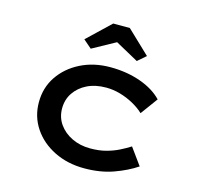

<svg xmlns="http://www.w3.org/2000/svg" viewBox="-111 -880 1037 1007"><g transform="rotate(15 408.0 -376.5)"><path d="M431 10Q340 10 267.5 -26Q195 -62 153.5 -124Q112 -186 112 -264Q112 -343 153.5 -404.5Q195 -466 266.5 -502Q338 -538 428 -538Q516 -538 590.5 -512Q665 -486 710 -439L642 -346Q618 -369 583.5 -388Q549 -407 511 -418Q473 -429 434 -429Q375 -429 331.5 -407.5Q288 -386 263 -349Q238 -312 238 -264Q238 -216 264 -179Q290 -142 334.5 -120.5Q379 -99 434 -99Q482 -99 519.5 -109Q557 -119 588 -134.5Q619 -150 644 -166L710 -75Q658 -40 588 -15Q518 10 431 10ZM302 -605 257 -644 382 -763H472L597 -644L552 -605L412 -682H442Z"/></g></svg>

Font: Lexend Tera Medium
Style: Regular
Weight: 500
Designer: Bonnie Shaver-Troup, Thomas Jockin
Foundry: Lexend
Version: Version 1.007